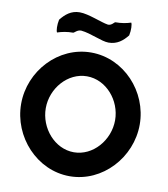

<svg xmlns="http://www.w3.org/2000/svg" viewBox="-99 -1016 975 1113"><g transform="rotate(10 388.0 -460.0)"><path d="M493 -912C487 -912 475 -890 453 -891C411 -897 333 -933 280 -933C229 -933 196 -904 169 -870C162 -838 164 -804 170 -795C198 -804 227 -810 262 -810C269 -810 283 -831 307 -830C366 -824 432 -789 474 -789C525 -789 558 -817 585 -851C592 -883 590 -917 584 -926C556 -917 527 -912 493 -912ZM182 -352C182 -469 273 -575 386 -575C499 -575 590 -469 590 -352C590 -235 499 -128 386 -128C273 -128 182 -235 182 -352ZM37 -352C37 -158 193 13 386 13C579 13 735 -158 735 -352C735 -546 579 -715 386 -715C193 -715 37 -546 37 -352Z"/></g></svg>

Font: Bluebird
Style: Regular
Weight: 400
Designer: Jasper
Foundry: Cannot Into Space Fonts
Version: Version 0.98